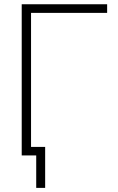

<svg xmlns="http://www.w3.org/2000/svg" viewBox="-20 -748 570 924"><path d="M495.6 -727.5V-686H129.4V0H84.5V-727.5ZM154.3 156.2V0H106.9V-41H197.3V156.2Z"/></svg>

Font: Inter 28pt ExtraLight
Style: Regular
Weight: 250
Designer: Rasmus Andersson
Foundry: rsms
Version: Version 4.001;git-66647c0bb